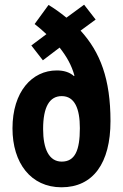

<svg xmlns="http://www.w3.org/2000/svg" viewBox="-20 -785 521 815"><path d="M186 -764 127 -683C145 -669 159 -657 177 -640L113 -592L162 -529L233 -583C263 -545 284 -508 296 -464L294 -462C275 -479 250 -486 221 -486C116 -486 33 -396 33 -240C33 -93 111 10 241 10C375 10 449 -92 449 -271C449 -449 406 -563 322 -655L386 -702L337 -765L262 -710C235 -732 208 -751 186 -764ZM242 -377C297 -377 319 -324 319 -241C319 -146 298 -99 242 -99C188 -99 163 -153 163 -237C163 -331 190 -377 242 -377Z"/></svg>

Font: Noto Sans Kannada ExtraCondensed
Style: Bold
Weight: 700
Width: 2
Designer: Jelle Bosma - Monotype Design Team
Foundry: Monotype Imaging Inc.
Version: Version 2.005